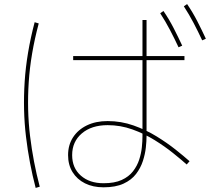

<svg xmlns="http://www.w3.org/2000/svg" viewBox="-20 -866 1040 942"><path d="M488 53Q436 53 397 33.5Q358 14 336 -21.5Q314 -57 314 -105Q314 -155 338.5 -192.5Q363 -230 406.5 -251Q450 -272 508 -272Q574 -272 635 -250.5Q696 -229 748 -197Q800 -165 841.5 -132Q883 -99 910 -75L896 -59Q869 -83 828.5 -115.5Q788 -148 738 -179Q688 -210 629.5 -231Q571 -252 508 -252Q429 -252 381.5 -211.5Q334 -171 334 -105Q334 -42 376.5 -4.5Q419 33 488 33Q542 33 577 17Q612 1 632.5 -25.5Q653 -52 663 -83Q673 -114 676 -144Q679 -174 679 -197V-768H699V-197Q699 -174 695.5 -142Q692 -110 681 -76Q670 -42 647.5 -12.5Q625 17 586 35Q547 53 488 53ZM155 56Q123 -66 107.5 -195.5Q92 -325 101 -465Q110 -605 150 -757L170 -751Q130 -601 121 -463.5Q112 -326 127.5 -198.5Q143 -71 175 50ZM339 -571V-591H885V-571ZM856 -634Q836 -677 814 -719Q792 -761 766 -801L782 -812Q810 -771 832 -728Q854 -685 874 -642ZM972 -668Q952 -711 930 -753Q908 -795 882 -835L898 -846Q926 -805 948 -762Q970 -719 990 -676Z"/></svg>

Font: Murecho Thin Thin
Style: Regular
Weight: 250
Version: Version 1.010